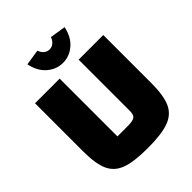

<svg xmlns="http://www.w3.org/2000/svg" viewBox="-234 -958 1102 1102"><g transform="rotate(-45 317.0 -407.0)"><path d="M40 -234V-625H240V-156H320Q365 -156 379.5 -166.5Q394 -177 394 -209V-625H594V-234Q594 -134 570 -81Q546 -28 487 -6.5Q428 15 316 15Q204 15 146 -6.5Q88 -28 64 -80.5Q40 -133 40 -234ZM167 -814 263 -829Q270 -808 285 -796Q300 -784 318 -784Q336 -784 351 -796Q366 -808 373 -829L469 -814Q455 -747 413 -711Q371 -675 318 -675Q265 -675 223 -711Q181 -747 167 -814Z"/></g></svg>

Font: Changa ExtraBold
Style: Regular
Weight: 800
Designer: Eduardo Rodriguez Tunni
Foundry: Eduardo Rodriguez Tunni
Version: Version 2.002; ttfautohint (v1.5) -l 8 -r 50 -G 220 -x 14 -H